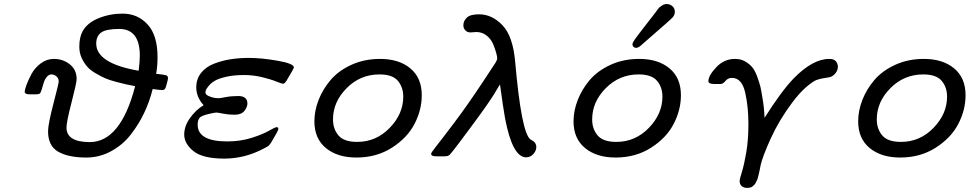

<svg xmlns="http://www.w3.org/2000/svg" viewBox="-20 -767 4769 942"><path d="M101.1 -317.9Q101.1 -325.7 109.6 -349.4Q118.2 -373 134 -403.1Q149.9 -433.1 179.4 -455.6Q209 -478 244.1 -478Q289.1 -478 322.5 -451.4Q356 -424.8 356 -378.9Q356 -360.8 331.1 -264.9Q306.2 -168.9 306.2 -141.1Q306.2 -70.3 419.9 -69.8Q571.8 -69.8 643.1 -344.2Q614.3 -350.1 599.6 -353Q585 -356 551 -365Q517.1 -374 497.1 -382.6Q477.1 -391.1 450 -407Q422.9 -422.9 407.5 -440.4Q392.1 -458 380.6 -482.9Q369.1 -507.8 369.1 -538.1Q369.1 -583 384.8 -612.8Q407.7 -654.8 463.4 -677.5Q519 -700.2 581.1 -700.2Q655.3 -700.2 704.1 -647.2Q752.9 -594.2 752.9 -486.8Q752.9 -442.9 746.1 -404.8Q784.2 -400.9 794.2 -397.9Q804.2 -395 804.2 -383.8Q804.2 -375 793.9 -340.8Q790 -324.7 774.9 -325.2Q766.1 -325.2 729 -330.1Q713.9 -269 687 -212.4Q660.2 -155.8 620.6 -105.5Q581.1 -55.2 524.4 -24.7Q467.8 5.9 403.8 5.9Q315.9 5.9 265.9 -22.5Q215.8 -50.8 215.8 -123Q215.8 -157.2 241.9 -257.6Q268.1 -357.9 268.1 -367.2Q268.1 -382.3 257.1 -392.1Q246.1 -401.9 232.9 -401.9Q218.8 -401.9 208.5 -388.4Q198.2 -375 193.6 -358.4Q189 -341.8 184.1 -325.9Q179.2 -310.1 173.8 -307.1Q168 -304.2 153.8 -304.2H127Q101.1 -303.7 101.1 -317.9ZM452.1 -553.2Q452.1 -456.1 660.2 -419.9Q666 -465.8 666 -493.2Q666 -625 564.9 -625Q500 -625 476.1 -607.2Q452.1 -589.4 452.1 -553.2Z M883.8 -106.9Q883.8 -147.9 911.9 -187.5Q939.9 -227.1 979 -251Q942.9 -291 942.9 -337.9Q942.9 -378.9 966.3 -408.9Q989.7 -439 1030.3 -454.6Q1070.8 -470.2 1113.3 -476.6Q1155.8 -482.9 1202.6 -482.9Q1262.7 -482.9 1342.3 -469Q1421.9 -455.1 1421.9 -436Q1421.9 -431.2 1385.7 -371.1Q1376 -356 1368.7 -356Q1362.8 -356 1335.9 -366.9Q1309.1 -377.9 1265.9 -388.4Q1222.7 -398.9 1177.7 -398.9Q1127.9 -398.9 1090.3 -390.4Q1052.7 -381.8 1034.2 -370.8Q1015.6 -359.9 1004.2 -345.9Q992.7 -332 990.2 -325Q987.8 -317.9 987.8 -314Q987.8 -302.7 1004.4 -295.4Q1021 -288.1 1036.6 -286.1L1053.7 -285.2Q1059.6 -285.2 1087.2 -290.5Q1114.7 -295.9 1148.9 -295.9Q1193.8 -295.9 1193.8 -258.8Q1193.8 -241.7 1179 -222.9Q1164.1 -204.1 1130.9 -204.1Q1101.1 -204.1 1074.5 -209.5Q1047.9 -214.8 1041 -214.8Q1036.1 -214.8 1027.8 -212.9Q981 -204.1 965.3 -194.1Q949.7 -184.1 949.7 -155.8Q949.7 -72.8 1095.7 -73.2Q1159.7 -73.2 1214.4 -90.6Q1269 -107.9 1299.6 -125.5Q1330.1 -143.1 1336.9 -143.1Q1345.7 -143.1 1345.7 -134.8Q1345.7 -126 1311 -68.8Q1303.2 -56.6 1298.1 -52.2Q1293 -47.9 1273.9 -38.1Q1182.1 10.7 1081.1 11.2Q975.1 11.2 929.4 -25.4Q883.8 -62 883.8 -106.9Z M1522.5 -171.9Q1522.5 -223.6 1543 -276.4Q1563.5 -329.1 1602.1 -374.5Q1640.6 -419.9 1704.1 -449Q1767.6 -478 1844.7 -478Q1937.5 -478 1993.4 -431.4Q2049.3 -384.8 2049.3 -299.8Q2049.3 -228 2013.9 -159.4Q1978.5 -90.8 1903.1 -42.5Q1827.6 5.9 1728.5 5.9Q1635.7 5.9 1579.1 -40.5Q1522.5 -86.9 1522.5 -171.9ZM1613.8 -181.2Q1613.8 -134.3 1640.6 -102.5Q1667.5 -70.8 1732.4 -70.8Q1825.2 -70.8 1891.8 -139.4Q1958.5 -208 1958.5 -293Q1958.5 -338.9 1932.1 -370.4Q1905.8 -401.9 1841.8 -401.9Q1747.6 -401.9 1680.7 -334.5Q1613.8 -267.1 1613.8 -181.2Z M2095.2 -12.2Q2095.2 -18.1 2119.1 -48.1Q2143.1 -78.1 2208.7 -165Q2274.4 -252 2349.1 -365.2Q2403.3 -446.3 2411.4 -459.7Q2419.4 -473.1 2419.4 -481Q2419.4 -488.8 2414.8 -506.3Q2410.2 -523.9 2400.1 -549.1Q2390.1 -574.2 2368.2 -592Q2346.2 -609.9 2316.4 -609.9Q2310.5 -609.9 2301.5 -608.9Q2292.5 -607.9 2288.1 -607.9Q2272.9 -607.9 2263.2 -617.9Q2253.4 -627.9 2253.4 -643.1Q2253.4 -664.1 2270.3 -680.4Q2287.1 -696.8 2330.1 -696.8Q2394 -696.8 2445.1 -643.3Q2496.1 -589.8 2507.3 -466.8Q2538.1 -114.7 2582.5 -83Q2583.5 -82 2589.8 -78.6Q2596.2 -75.2 2599.9 -72Q2603.5 -68.8 2607.4 -62Q2611.3 -55.2 2611.3 -45.9Q2611.3 -27.8 2596.9 -11.5Q2582.5 4.9 2561.5 4.9Q2493.7 4.9 2457.5 -189Q2448.7 -236.8 2433.1 -353Q2427.2 -344.2 2416.7 -326.2Q2406.2 -308.1 2402.3 -302Q2398.4 -295.9 2387.5 -279.5Q2376.5 -263.2 2366.5 -248.5Q2356.4 -233.9 2336.9 -207Q2317.4 -180.2 2292.2 -146Q2267.1 -111.8 2230.2 -63Q2193.4 -14.2 2185.8 -7.1Q2178.2 0 2159.2 0H2122.1Q2095.2 0 2095.2 -12.2Z M2793.9 -171.9Q2793.9 -223.6 2814.5 -276.4Q2835 -329.1 2873.5 -374.5Q2912.1 -419.9 2975.6 -449Q3039.1 -478 3116.2 -478Q3209 -478 3264.9 -431.4Q3320.8 -384.8 3320.8 -299.8Q3320.8 -228 3285.4 -159.4Q3250 -90.8 3174.6 -42.5Q3099.1 5.9 3000 5.9Q2907.2 5.9 2850.6 -40.5Q2793.9 -86.9 2793.9 -171.9ZM2885.3 -181.2Q2885.3 -134.3 2912.1 -102.5Q2939 -70.8 3003.9 -70.8Q3096.7 -70.8 3163.3 -139.4Q3230 -208 3230 -293Q3230 -338.9 3203.6 -370.4Q3177.2 -401.9 3113.3 -401.9Q3019 -401.9 2952.1 -334.5Q2885.3 -267.1 2885.3 -181.2ZM3083 -549.8Q3083 -556.6 3094 -572.8Q3105 -588.9 3147.9 -644Q3175.8 -680.2 3193.8 -703.1Q3194.8 -704.1 3199 -710Q3203.1 -715.8 3205.1 -718.5Q3207 -721.2 3211.4 -726.6Q3215.8 -731.9 3220 -734.4Q3224.1 -736.8 3229 -740.5Q3233.9 -744.1 3239.5 -745.6Q3245.1 -747.1 3251 -747.1Q3267.1 -747.1 3279.1 -736.6Q3291 -726.1 3291 -709Q3291 -692.9 3278.6 -679.9Q3266.1 -667 3189.9 -601.1Q3147.9 -564.9 3121.1 -541Q3109.9 -532.2 3101.1 -532.2Q3093.3 -532.2 3088.1 -537.1Q3083 -542 3083 -549.8Z M3455.6 -369.1Q3455.6 -396 3494.1 -437Q3532.7 -478 3585.9 -478H3586.9Q3615.7 -478 3637.7 -464.6Q3659.7 -451.2 3672.6 -434.6Q3685.5 -418 3696 -388.4Q3706.5 -358.9 3710.7 -341.6Q3714.8 -324.2 3719.7 -293Q3729.5 -238.8 3731 -189Q3814 -319.8 3872.6 -380.9Q3966.8 -478 4048.8 -478Q4071.8 -478 4081.3 -466.1Q4090.8 -454.1 4090.8 -439.9Q4090.8 -422.9 4079.3 -408Q4067.9 -393.1 4050.8 -388.2Q4047.9 -387.2 4025.4 -384Q4002.9 -380.9 3985.8 -374.5Q3968.8 -368.2 3935.3 -339.6Q3901.9 -311 3865.7 -262.2Q3801.8 -176.3 3761.7 -88.1Q3721.7 0 3711.9 43Q3710.9 48.8 3708.3 62Q3705.6 75.2 3704.1 81.1Q3702.6 86.9 3700.2 97.9Q3697.8 108.9 3695.3 114Q3692.9 119.1 3689.2 127Q3685.5 134.8 3681.6 138.9Q3677.7 143.1 3672.4 147.5Q3667 151.9 3659.9 153.3Q3652.8 154.8 3645 154.8Q3628.9 154.8 3618.9 146Q3608.9 137.2 3608.9 121.1Q3608.9 111.3 3619.9 76.7Q3630.9 42 3641.4 -19.5Q3651.9 -81.1 3651.9 -158.2Q3651.9 -241.2 3636.7 -310.1Q3620.6 -385.3 3570.8 -384.8Q3551.8 -384.8 3539.8 -370.4Q3527.8 -356 3517.6 -355H3488.8H3482.9Q3455.6 -355 3455.6 -369.1Z M4190.4 -171.9Q4190.4 -223.6 4210.9 -276.4Q4231.4 -329.1 4270 -374.5Q4308.6 -419.9 4372.1 -449Q4435.5 -478 4512.7 -478Q4605.5 -478 4661.4 -431.4Q4717.3 -384.8 4717.3 -299.8Q4717.3 -228 4681.9 -159.4Q4646.5 -90.8 4571 -42.5Q4495.6 5.9 4396.5 5.9Q4303.7 5.9 4247.1 -40.5Q4190.4 -86.9 4190.4 -171.9ZM4281.7 -181.2Q4281.7 -134.3 4308.6 -102.5Q4335.4 -70.8 4400.4 -70.8Q4493.2 -70.8 4559.8 -139.4Q4626.5 -208 4626.5 -293Q4626.5 -338.9 4600.1 -370.4Q4573.7 -401.9 4509.8 -401.9Q4415.5 -401.9 4348.6 -334.5Q4281.7 -267.1 4281.7 -181.2Z"/></svg>

Font: CMU Concrete
Style: BoldItalic
Weight: 700
Italic angle: -14.04°
Version: Version 0.7.0